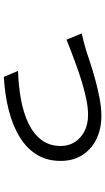

<svg xmlns="http://www.w3.org/2000/svg" viewBox="215 -762 569 1040"><g transform="rotate(90 500.0 -241.5)"><path d="M160.4 -399.2Q182.8 -403.8 206.5 -410.2Q230.1 -416.5 253.9 -423.5Q280.1 -432.1 321.8 -445.9Q363.5 -459.6 412.7 -473Q461.9 -486.4 512.2 -496Q562.6 -505.6 606.8 -505.6Q678 -505.6 733 -478.7Q787.9 -451.8 819.5 -402.3Q851.1 -352.9 851.1 -284.4Q851.1 -212.1 818.2 -157.6Q785.3 -103 724.6 -64.9Q663.9 -26.8 580.5 -5Q497.2 16.8 396.2 22.9L363.5 -54.1Q444.8 -56.7 518.1 -70.1Q591.3 -83.5 648.2 -110.8Q705 -138.1 737.6 -181.4Q770.2 -224.8 770.2 -285.6Q770.2 -328.5 749 -361.7Q727.8 -394.8 690.2 -414.2Q652.5 -433.5 600.9 -433.5Q563.9 -433.5 517.7 -424.1Q471.5 -414.7 422.9 -399.7Q374.4 -384.7 329.3 -368.4Q284.3 -352.1 249 -338.4Q213.6 -324.7 194.4 -316.6Z"/></g></svg>

Font: Noto Sans TC
Style: Regular
Weight: 100
Designer: Ryoko NISHIZUKA 西塚涼子 (kana, bopomofo & ideographs); Paul D. Hunt (Latin, Greek & Cyrillic); Sandoll Communications 산돌커뮤니
Foundry: Adobe
Version: Version 2.004;hotconv 1.0.118;makeotfexe 2.5.65603